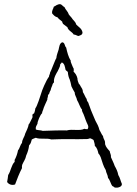

<svg xmlns="http://www.w3.org/2000/svg" viewBox="-20 -894 655 917"><path d="M562 -13V-16C556 -29 553 -46 545 -58C542 -75 535 -89 528 -101C523 -116 516 -129 510 -143C511 -156 505 -162 504 -172C495 -182 486 -191 482 -205C481 -210 483 -215 480 -222C477 -229 473 -235 472 -244C465 -252 461 -264 455 -273C451 -290 444 -303 436 -317C427 -340 416 -361 408 -386C406 -392 403 -397 402 -403C399 -409 394 -412 394 -421C387 -430 383 -444 376 -454C376 -467 370 -474 365 -482C363 -486 361 -491 357 -493C355 -498 349 -512 350 -519C347 -533 340 -544 331 -552C333 -554 332 -561 332 -566C327 -574 324 -584 320 -593C319 -596 317 -599 318 -604C307 -621 301 -644 296 -667C288 -673 291 -691 277 -692C264 -687 263 -670 260 -657C256 -644 250 -630 249 -616C245 -613 223 -552 219 -547C219 -539 214 -536 214 -528C200 -510 179 -459 177 -449C174 -439 156 -383 149 -377C148 -369 145 -356 143 -353C141 -350 135 -351 135 -345C134 -344 137 -335 134 -331C130 -324 120 -301 116 -298C117 -290 104 -264 100 -255C97 -239 86 -230 85 -211C76 -202 75 -186 66 -176C63 -160 58 -146 52 -134C49 -132 50 -126 50 -121C34 -106 32 -77 19 -58C18 -47 16 -36 14 -25C20 -15 35 -7 52 -13C62 -40 72 -66 85 -91C84 -97 85 -103 86 -107C92 -122 102 -133 105 -151C112 -166 117 -182 119 -200C127 -207 129 -218 132 -228C138 -231 144 -234 151 -236C172 -227 202 -236 225 -228C280 -231 344 -228 397 -230C404 -230 405 -234 413 -233C417 -230 423 -229 427 -225C429 -216 433 -208 433 -197C443 -189 447 -175 450 -161C455 -156 458 -150 461 -143C468 -122 474 -99 485 -82C487 -67 495 -59 496 -44C506 -34 508 -16 517 -5C521 -5 524 0 529 2C542 4 561 -1 562 -13ZM394 -309C397 -301 407 -289 398 -277C392 -277 387 -277 383 -279C361 -267 325 -279 299 -271C264 -272 219 -270 184 -269C175 -273 159 -271 151 -276C149 -289 155 -294 159 -303C158 -312 173 -348 181 -353C181 -360 184 -364 186 -370C187 -378 203 -411 206 -418C205 -426 210 -430 209 -438C210 -444 216 -444 216 -451C218 -455 219 -460 222 -463C222 -468 228 -483 230 -487C231 -494 235 -498 238 -501C234 -521 253 -550 255 -553C256 -556 268 -577 267 -583C266 -589 273 -590 275 -596C288 -591 290 -576 293 -561C295 -556 301 -555 304 -550C305 -536 308 -524 313 -514C315 -508 320 -491 321 -482C326 -472 331 -461 337 -452C337 -437 346 -430 348 -416C357 -402 361 -383 372 -370C370 -366 373 -365 373 -361C382 -345 386 -327 394 -309ZM229 -830C236 -822 242 -814 255 -811C260 -803 269 -798 277 -791C277 -786 280 -784 281 -780C289 -775 294 -769 302 -764C306 -747 324 -743 332 -729C341 -729 346 -724 354 -722C363 -725 374 -727 374 -739C371 -758 355 -765 344 -777C342 -788 333 -794 327 -802C322 -811 314 -817 308 -826C304 -840 293 -847 288 -860C279 -864 276 -873 267 -874C262 -875 257 -872 251 -870C246 -867 242 -864 237 -862C235 -851 227 -846 229 -830Z"/></svg>

Font: FuturaRener
Style: Light
Weight: 300
Designer: BSozoo
Foundry: BSozoo
Version: Version 1.0